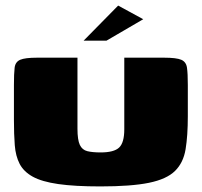

<svg xmlns="http://www.w3.org/2000/svg" viewBox="-20 -667 724 689"><path d="M654 -250Q654 -180 646 -131.5Q638 -83 608 -53.5Q578 -24 514.5 -11Q451 2 340 2Q248 2 189 -6.5Q130 -15 97.5 -33Q65 -51 50.5 -79Q36 -107 33 -146Q30 -185 30 -236V-362Q30 -403 32.5 -424Q35 -445 52.5 -452.5Q70 -460 113 -460H258V-205Q258 -165 266.5 -147Q275 -129 293.5 -124.5Q312 -120 341 -120Q389 -120 407.5 -137.5Q426 -155 426 -203V-460H569Q613 -460 630.5 -452.5Q648 -445 651 -424Q654 -403 654 -362ZM280 -521 404 -647 494 -598 362 -521Z"/></svg>

Font: Genos Black
Style: Regular
Weight: 900
Designer: Robert E. Leuschke
Foundry: Robert E. Leuschke
Version: Version 1.010